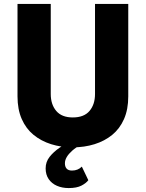

<svg xmlns="http://www.w3.org/2000/svg" viewBox="-20 -720 741 976"><path d="M396 127Q386 137 373.5 142Q361 147 346 147Q328 147 319 137.5Q310 128 310 110Q310 94 319.5 78Q329 62 347 46Q365 30 391 16L350 -9Q315 9 283.5 30.5Q252 52 232 77.5Q212 103 212 136Q212 168 227.5 190.5Q243 213 269.5 224.5Q296 236 329 236Q370 236 394 223.5Q418 211 429 196ZM69 -700V-230Q69 -164 90.5 -115Q112 -66 150.5 -34.5Q189 -3 240 13Q291 29 350 29Q409 29 460.5 13Q512 -3 550.5 -34.5Q589 -66 610.5 -115Q632 -164 632 -230V-700H463V-242Q463 -189 435 -156Q407 -123 350 -123Q294 -123 266 -156Q238 -189 238 -242V-700Z"/></svg>

Font: Jost
Style: Bold
Weight: 700
Version: Version 3.710